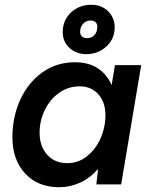

<svg xmlns="http://www.w3.org/2000/svg" viewBox="-20 -773 633 805"><path d="M391 -65Q359 -27 316.5 -7.5Q274 12 228 12Q139 12 85.5 -45.5Q32 -103 32 -198Q32 -283 65 -355Q98 -427 157.5 -469.5Q217 -512 294 -512Q351 -512 389.5 -487Q428 -462 448 -416L462 -500H572L488 0H384ZM262 -89Q309 -89 345.5 -118.5Q382 -148 402 -194Q422 -240 422 -290Q422 -344 392.5 -377.5Q363 -411 314 -411Q266 -411 227.5 -383.5Q189 -356 167.5 -311Q146 -266 146 -217Q146 -160 177.5 -124.5Q209 -89 262 -89ZM243 -638Q243 -688 277.5 -720.5Q312 -753 363 -753Q405 -753 432.5 -726.5Q460 -700 461 -660Q461 -610 426 -578Q391 -546 342 -546Q300 -546 271.5 -572Q243 -598 243 -638ZM345 -613Q364 -613 376 -626Q388 -639 388 -661Q388 -673 380.5 -680Q373 -687 360 -687Q341 -687 328.5 -673.5Q316 -660 316 -639Q316 -627 324 -620Q332 -613 345 -613Z"/></svg>

Font: Oak Sans Semibold
Style: Italic
Weight: 600
Italic angle: -9.49998°
Foundry: Erik Kennedy, Walven
Version: Version 1.000